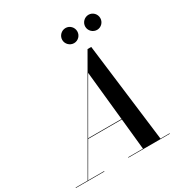

<svg xmlns="http://www.w3.org/2000/svg" viewBox="-260 -1122 1222 1283"><g transform="rotate(-30 351.0 -480.0)"><path d="M547 -902C547 -870.5 573.5 -844 605.5 -844C637.5 -844 663 -870.5 663 -902C663 -934 637.5 -960.5 605.5 -960.5C573.5 -960.5 547 -934 547 -902ZM369.5 -902C369.5 -870.5 396 -844 428 -844C460 -844 485.5 -870.5 485.5 -902C485.5 -934 460 -960.5 428 -960.5C396 -960.5 369.5 -934 369.5 -902ZM-46 -3.5V0H174V-3.5H50.5L189 -243H449L473.5 -3.5H359V0H679V-3.5H608.5L514 -765H485.5L46.5 -3.5ZM409.5 -625.5 448.5 -247H191Z"/></g></svg>

Font: Bodoni* 48pt Medium
Style: Italic
Weight: 500
Italic angle: -13°
Version: Version 2.3